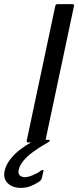

<svg xmlns="http://www.w3.org/2000/svg" viewBox="-103 -693 380 934"><path d="M118 -9Q116 0 107 0H35Q25 0 27 -9L166 -664Q168 -673 178 -673H250Q254 -673 256 -670.5Q258 -668 257 -664ZM-2 221Q-42 221 -65 198.5Q-88 176 -81 140Q-74 109 -53.5 82.5Q-33 56 -5 34.5Q23 13 53 -3Q61 -7 70 -10Q79 -13 88 -13H134Q139 -13 139 -9.5Q139 -6 133 -2Q89 23 58.5 45.5Q28 68 10.5 89.5Q-7 111 -12 133Q-16 152 -6.5 160.5Q3 169 19 169Q36 168 58.5 158.5Q81 149 96 137Q102 133 106 133.5Q110 134 108 140L101 172Q100 178 95.5 183.5Q91 189 84 193Q65 205 44.5 213Q24 221 -2 221Z"/></svg>

Font: Glory Thin Medium
Style: Italic
Weight: 500
Italic angle: -12°
Version: Version 1.011